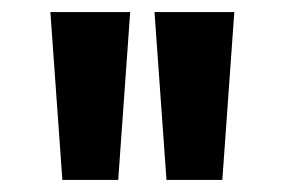

<svg xmlns="http://www.w3.org/2000/svg" viewBox="-20 -880 473 319"><path d="M236.7 -860 256.6 -581H349.4L369.3 -860ZM63.7 -860 83.6 -581H176.4L196.3 -860Z"/></svg>

Font: Hussar
Style: BdSuprExt
Weight: 700
Foundry: Cannot Into Space Fonts
Version: Version 2.00